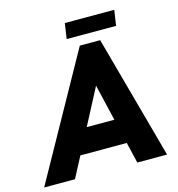

<svg xmlns="http://www.w3.org/2000/svg" viewBox="-154 -942 973 1047"><g transform="rotate(-15 332.0 -418.5)"><path d="M-34 0H140L202 -118H464L492 0H660L469 -697H354ZM275.5 -258 383 -463 431.5 -258ZM294 -750H573L586 -837H307Z"/></g></svg>

Font: HK Grotesk Black
Style: Italic
Weight: 900
Italic angle: -16°
Designer: Alfredo Marco Pradil
Foundry: Hanken Design Co.
Version: Version 3.001;FEAKit 1.0